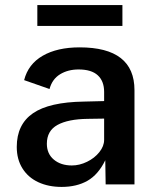

<svg xmlns="http://www.w3.org/2000/svg" viewBox="-20 -726 611 756"><path d="M310.5 -326 390 -328V-364Q390 -406.5 365 -429.5Q340 -452.5 289.5 -452.5Q247.5 -452.5 216.5 -433.5Q185.5 -414.5 175 -375.5L75 -410.5Q91 -473.5 148.2 -506.5Q205.5 -539.5 293.5 -539.5Q509.5 -539.5 509.5 -371V0H396L394.5 -95Q367 -38.5 324.5 -14.2Q282 10 222.5 10Q171 10 131 -8.5Q91 -27 68.5 -62.8Q46 -98.5 46 -147.5Q46 -236 109.8 -280Q173.5 -324 310.5 -326ZM263 -74.5Q293 -74.5 322.8 -89Q352.5 -103.5 371.2 -127Q390 -150.5 390 -175.5V-259L324.5 -258Q248 -257 206.2 -234Q164.5 -211 164.5 -160Q164.5 -120.5 192 -97.5Q219.5 -74.5 263 -74.5ZM462 -624H127V-706H462Z"/></svg>

Font: 1883 Sans SemiBold
Style: Regular
Weight: 600
Designer: 1883 Sans project is a fork of Public Sans.
Version: Version 1.009